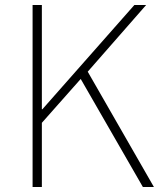

<svg xmlns="http://www.w3.org/2000/svg" viewBox="-20 -746 647 766"><path d="M110 0V-726H147V-310H149L516 -726H563L330 -460L594 0H550L302 -431L147 -256V0Z"/></svg>

Font: Noto Sans HK Thin
Style: Regular
Weight: 100
Designer: Ryoko NISHIZUKA 西塚涼子 (kana, bopomofo & ideographs); Paul D. Hunt (Latin, Greek & Cyrillic); Sandoll Communications 산돌커뮤니
Foundry: Adobe
Version: Version 2.004-H2;hotconv 1.0.118;makeotfexe 2.5.65603